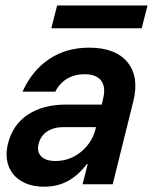

<svg xmlns="http://www.w3.org/2000/svg" viewBox="-20 -688 571 717"><path d="M145.8 9.2Q94.2 9.2 59.6 -11.7Q25 -32.5 11.7 -69.2Q-1.7 -105.8 10 -152.5Q27.5 -222.5 84.2 -260Q140.8 -297.5 226.7 -297.5H360L365 -319.2Q375.8 -362.5 357.9 -386.7Q340 -410.8 295.8 -410.8Q259.2 -410.8 230.8 -394.2Q202.5 -377.5 186.7 -345.8H64.2Q100 -425 163.8 -467.5Q227.5 -510 312.5 -510Q411.7 -510 456.2 -455.4Q500.8 -400.8 477.5 -308.3L400.8 0H288.3L307.5 -75H304.2Q271.7 -32.5 232.9 -11.7Q194.2 9.2 145.8 9.2ZM187.5 -86.7Q221.7 -86.7 251.7 -101.2Q281.7 -115.8 304.2 -142.1Q326.7 -168.3 335.8 -202.5L338.3 -213.3H216.7Q180.8 -213.3 156.2 -197.1Q131.7 -180.8 124.2 -150.8Q116.7 -121.7 133.8 -104.2Q150.8 -86.7 187.5 -86.7ZM171.7 -582.5 193.3 -667.5H530.8L509.2 -582.5Z"/></svg>

Font: Funnel Sans SemiBold
Style: Italic
Weight: 600
Italic angle: -14.036°
Designer: NORD ID, Kristian Moeller
Foundry: Dicotype
Version: Version 1.000